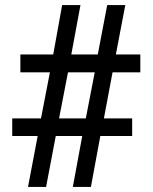

<svg xmlns="http://www.w3.org/2000/svg" viewBox="-20 -734 599 754"><path d="M90 0H161L199 -200H303L266 0H337L374 -200H499V-269H388L422 -450H531V-520H435L472 -714H401L364 -520H260L296 -714H224L189 -520H60V-450H176L141 -269H28V-200H128ZM212 -269 247 -450H352L317 -269Z"/></svg>

Font: Noto Serif Test
Style: Bold
Weight: 700
Version: Version 1.000